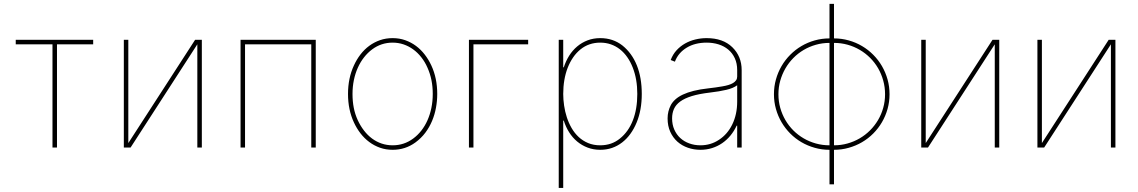

<svg xmlns="http://www.w3.org/2000/svg" viewBox="-20 -747 5763 972"><path d="M59.7 -545.5H451.7V-522.7H268.5V0H245.7V-522.7H59.7Z M606.9 -545.5H629.6V-22.7L967.7 -545.5H1001.8V0H979V-522.7L641 0H606.9Z M1197.8 -545.5H1578.5V0H1555.8V-522.7H1220.5V0H1197.8Z M1771.7 -415.8Q1785.5 -446 1805 -471.4Q1824.6 -496.8 1849.4 -515.1Q1874.3 -533.4 1903.9 -543.7Q1933.6 -554 1967.7 -554Q2001.8 -554 2031.4 -543.5Q2061.1 -533 2085.9 -514.6Q2110.8 -496.1 2130.3 -470.7Q2149.9 -445.3 2163.7 -415.5Q2193.5 -351.6 2193.5 -271.3Q2193.5 -236.2 2187.1 -201.5Q2180.8 -166.9 2167.4 -134.9Q2154.1 -103 2133.2 -75.1Q2112.2 -47.2 2083.1 -25.9Q2032 11.4 1967.7 11.4Q1933.6 11.4 1903.9 0.9Q1874.3 -9.6 1849.4 -28.1Q1824.6 -46.5 1805 -71.9Q1785.5 -97.3 1771.7 -127.1Q1741.8 -191.1 1741.8 -271.3Q1741.8 -351.6 1771.7 -415.8ZM1791.2 -138.5Q1804.7 -109.4 1823 -85.8Q1841.3 -62.1 1863.6 -45.6Q1886 -29.1 1912.3 -20.2Q1938.6 -11.4 1967.7 -11.4Q2025.6 -11.4 2071.7 -45.5Q2094.8 -62.5 2113.1 -85.9Q2131.4 -109.4 2144.2 -138.3Q2157 -167.3 2163.9 -200.8Q2170.8 -234.4 2170.8 -271.3Q2170.8 -308.9 2164.2 -341.4Q2157.7 -373.9 2144.2 -404.1Q2131.4 -433.6 2112.9 -457Q2094.5 -480.5 2071.7 -497Q2049 -513.5 2022.7 -522.4Q1996.4 -531.2 1967.7 -531.2Q1910.2 -531.2 1864.3 -497.2Q1841.3 -480.1 1822.8 -456.5Q1804.3 -432.9 1791.4 -403.9Q1778.4 -375 1771.5 -341.6Q1764.6 -308.2 1764.6 -271.3Q1764.6 -233.7 1771 -201.2Q1777.3 -168.7 1791.2 -138.5Z M2653.8 -545.5V-522.7H2376.8V0H2354V-545.5Z M2808.6 -545.5H2831.3V-406.2H2834.2Q2844.5 -438.2 2861.5 -465.2Q2878.6 -492.2 2902 -511.9Q2925.4 -531.6 2954.7 -542.8Q2984 -554 3018.8 -554Q3083.1 -554 3130.7 -517Q3179 -478.3 3204 -416.2Q3229 -354 3229 -271.3Q3229 -190 3203.1 -127.1Q3190 -95.2 3171.5 -69.6Q3153.1 -44 3129.6 -25.9Q3106.2 -7.8 3078.5 1.8Q3050.8 11.4 3018.8 11.4Q2984.4 11.4 2954.9 0.2Q2925.4 -11 2901.8 -30.7Q2878.2 -50.4 2861.2 -77.4Q2844.1 -104.4 2834.2 -136.4H2831.3V204.5H2808.6ZM3018.8 -11.4Q3076.7 -11.4 3118.6 -45.8Q3161.6 -80.3 3183.9 -137.8Q3206.3 -195.3 3206.3 -271.3Q3206.3 -345.9 3183.6 -404.1Q3172.2 -433.6 3155.9 -457Q3139.6 -480.5 3118.8 -497Q3098 -513.5 3072.8 -522.4Q3047.6 -531.2 3018.8 -531.2Q2961.3 -531.2 2919 -497.2Q2897.7 -480.1 2881.4 -456.3Q2865.1 -432.5 2853.9 -403.8Q2842.7 -375 2837 -341.6Q2831.3 -308.2 2831.3 -271.3Q2831.3 -242.9 2835.8 -212.4Q2840.2 -181.8 2849.6 -153.1Q2859 -124.3 2873.9 -98.5Q2888.8 -72.8 2909.6 -53.4Q2930.4 -34.1 2957.6 -22.7Q2984.7 -11.4 3018.8 -11.4Z M3376.4 -215.6Q3384.6 -230.8 3399.5 -244.1Q3414.4 -257.5 3437.3 -268.3Q3460.2 -279.1 3492 -287.1Q3523.8 -295.1 3565.7 -299.7Q3584.9 -301.8 3602.3 -304.3Q3619.7 -306.8 3636.7 -309.7Q3653.4 -312.5 3667.3 -316.6Q3681.1 -320.7 3691.1 -326.7Q3701 -332.7 3706.5 -340.7Q3712 -348.7 3712 -359.4V-392Q3712 -426.1 3699.9 -452.2Q3687.9 -478.3 3666.9 -495.9Q3646 -513.5 3617.7 -522.4Q3589.5 -531.2 3557.2 -531.2Q3528.4 -531.2 3503 -524.9Q3477.6 -518.5 3456.9 -506Q3436.1 -493.6 3420.6 -475.7Q3405.2 -457.7 3396.7 -434.7L3375.4 -443.2Q3386 -471.6 3405 -492.4Q3424 -513.1 3448.2 -526.8Q3472.3 -540.5 3500.4 -547.2Q3528.4 -554 3557.2 -554Q3640.3 -554 3687.5 -507.8Q3734.7 -461.6 3734.7 -392V0H3712V-110.8H3709.2Q3696.4 -83.1 3677.7 -60.5Q3659.1 -38 3635.7 -22Q3612.2 -6 3584.5 2.7Q3556.8 11.4 3525.9 11.4Q3492.5 11.4 3462.4 0.9Q3432.2 -9.6 3409.4 -29.8Q3386.7 -50.1 3373.2 -79.7Q3359.7 -109.4 3359.7 -147.7Q3359.7 -183.9 3376.4 -215.6ZM3382.5 -147.7Q3382.5 -116.5 3393.5 -91.3Q3404.5 -66.1 3423.8 -48.3Q3443.2 -30.5 3469.5 -21Q3495.7 -11.4 3525.9 -11.4Q3578.1 -11.4 3620 -39.4Q3641.3 -53.3 3658.2 -72.8Q3675.1 -92.3 3687.1 -117Q3699.2 -141.7 3705.6 -170.8Q3712 -199.9 3712 -233V-315.3Q3691.8 -300.4 3657.3 -292.3Q3622.9 -284.1 3574.2 -278.4Q3519.5 -272 3482.6 -260.7Q3445.7 -249.3 3423.5 -233Q3401.3 -216.6 3391.9 -195.3Q3382.5 -174 3382.5 -147.7Z M4179.3 -552.6V-727.3H4202.1V-552.6Q4240.8 -552.6 4276.8 -542.4Q4312.9 -532.3 4344.1 -513.8Q4375.4 -495.4 4400.9 -469.6Q4426.5 -443.9 4444.8 -412.5Q4463.1 -381 4473.2 -345Q4483.3 -308.9 4483.3 -269.9Q4483.3 -231.2 4473.2 -195.3Q4463.1 -159.4 4444.8 -128.2Q4426.5 -96.9 4400.9 -71.2Q4375.4 -45.5 4344.1 -27.2Q4312.9 -8.9 4276.8 1.2Q4240.8 11.4 4202.1 11.4V186.1H4179.3V11.4Q4140.6 11.4 4104.6 1.2Q4068.5 -8.9 4037.3 -27.2Q4006 -45.5 3980.5 -71.2Q3954.9 -96.9 3936.6 -128.2Q3918.3 -159.4 3908.2 -195.3Q3898.1 -231.2 3898.1 -269.9Q3898.1 -308.9 3908.2 -345Q3918.3 -381 3936.6 -412.5Q3954.9 -443.9 3980.5 -469.6Q4006 -495.4 4037.3 -513.8Q4068.5 -532.3 4104.6 -542.4Q4140.6 -552.6 4179.3 -552.6ZM4202.1 -529.8V-11.4Q4237.6 -11.4 4270.4 -20.6Q4303.3 -29.8 4332 -46.5Q4360.8 -63.2 4384.4 -86.8Q4408 -110.4 4425.1 -139.2Q4442.1 -168 4451.3 -201Q4460.6 -234 4460.6 -269.9Q4460.6 -306.1 4451.3 -339.3Q4442.1 -372.5 4425.4 -401.5Q4408.7 -430.4 4385.1 -454Q4361.5 -477.6 4332.7 -494.5Q4304 -511.4 4271 -520.6Q4237.9 -529.8 4202.1 -529.8ZM4179.3 -11.4V-529.8Q4143.5 -529.8 4110.3 -520.4Q4077.1 -511 4048.3 -494Q4019.5 -476.9 3996.1 -453.1Q3972.7 -429.3 3956 -400.4Q3939.3 -371.4 3930 -338.4Q3920.8 -305.4 3920.8 -269.9Q3920.8 -234 3930 -201Q3939.3 -168 3956 -139.2Q3972.7 -110.4 3996.3 -86.8Q4019.9 -63.2 4048.7 -46.5Q4077.4 -29.8 4110.4 -20.6Q4143.5 -11.4 4179.3 -11.4Z M4643.8 -545.5H4666.5V-22.7L5004.6 -545.5H5038.7V0H5016V-522.7L4677.9 0H4643.8Z M5231.9 -545.5H5254.6V-22.7L5592.7 -545.5H5626.8V0H5604V-522.7L5266 0H5231.9Z"/></svg>

Font: Inter P Thin
Style: Regular
Weight: 100
Designer: Rasmus Andersson
Foundry: rsms
Version: Version 3.018;git-588b23468